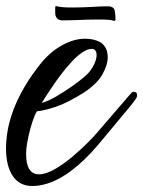

<svg xmlns="http://www.w3.org/2000/svg" viewBox="-36 -471 477 640"><path d="M71 149Q29 149 6.5 115.5Q-16 82 -16 23Q-16 3 -13 -19Q-6 -75 21 -134Q48 -193 94 -252Q127 -295 168 -318.5Q209 -342 248 -342Q276 -342 297 -331Q323 -316 323 -280Q323 -254 305 -222.5Q287 -191 243 -162Q187 -127 148.5 -114.5Q110 -102 87 -100Q80 -89 72.5 -66.5Q65 -44 59.5 -19.5Q54 5 52 24Q52 28 51.5 32.5Q51 37 51 42Q51 110 94 110Q117 110 146.5 93Q176 76 204.5 52Q233 28 255.5 5.5Q278 -17 287 -28L361 -114L381 -137Q386 -143 391 -149Q396 -155 401 -160Q405 -165 410 -165Q421 -165 421 -153Q421 -147 415 -139Q405 -125 392.5 -110Q380 -95 369 -82L335 -41Q315 -17 292 10.5Q269 38 247 59Q154 149 71 149ZM103 -128Q123 -133 150.5 -149Q178 -165 203.5 -183Q229 -201 243 -213Q264 -230 275 -251Q286 -272 286 -287Q286 -308 269 -308Q261 -308 252 -304Q228 -293 200 -262Q172 -231 146.5 -194Q121 -157 103 -128ZM342 -402Q337 -404 325 -405Q313 -406 296 -406Q277 -406 256.5 -405.5Q236 -405 217 -404Q204 -404 193 -403.5Q182 -403 175 -403Q159 -403 153.5 -410.5Q148 -418 148 -428Q148 -438 148 -445Q148 -453 154 -450Q162 -448 174.5 -447Q187 -446 201 -446Q218 -446 236 -446.5Q254 -447 271 -448Q286 -449 299.5 -449.5Q313 -450 323 -450Q344 -450 346.5 -435Q349 -420 349 -407Q349 -405 347.5 -402.5Q346 -400 342 -402Z"/></svg>

Font: Birthstone Bounce Medium
Style: Regular
Weight: 500
Designer: Robert E. Leuschke
Foundry: Rob Leuschke
Version: Version 1.010; ttfautohint (v1.8.3)